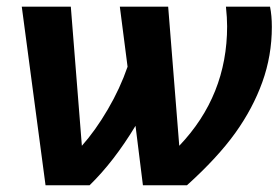

<svg xmlns="http://www.w3.org/2000/svg" viewBox="-20 -548 824 568"><path d="M778.8 -528.3Q784.2 -502.4 784.2 -468.3Q784.2 -383.3 756.1 -305.2Q728 -227.1 675.8 -154.3Q623.5 -81.5 533.2 0H402.8L380.9 -175.8Q316.9 -69.8 245.1 0H114.7L44.4 -528.3H189.5L222.2 -116.7Q262.2 -161.6 298.8 -224.1Q335.4 -286.6 357.4 -350.6L334.5 -528.3H477.5L510.3 -116.7Q651.9 -265.1 651.9 -470.2Q651.9 -495.1 648.4 -528.3Z"/></svg>

Font: Liberation Sans
Style: Bold Italic
Weight: 700
Italic angle: -12°
Designer: Steve Matteson
Foundry: Ascender Corporation
Version: Version 2.1.5